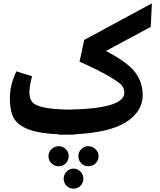

<svg xmlns="http://www.w3.org/2000/svg" viewBox="-20 -788 959 1149"><path d="M889 -768 882 -627 614 -483Q746 -414 790 -354Q834 -294 834 -219Q834 -122 736.5 -58.5Q639 5 425 16L424 18H377H335L334 16Q216 11 151.5 -13.5Q87 -38 63 -80.5Q39 -123 39 -198Q39 -281 78 -361L172 -332Q156 -273 156 -233Q156 -196 174 -176Q192 -156 243 -145Q294 -134 392 -132Q724 -138 724 -233Q724 -256 710 -275Q696 -294 635 -330Q574 -366 456 -419L484 -549ZM391 146Q391 172 373.5 189.5Q356 207 332 207Q306 207 288 189.5Q270 172 270 146Q270 122 288.5 104.5Q307 87 332 87Q356 87 373.5 104.5Q391 122 391 146ZM508 87Q533 87 551.5 104.5Q570 122 570 146Q570 172 552 189.5Q534 207 508 207Q484 207 466.5 189.5Q449 172 449 146Q449 122 466.5 104.5Q484 87 508 87ZM378.5 239Q396 221 420 221Q444 221 461.5 239Q479 257 479 282Q479 307 461.5 324Q444 341 420 341Q396 341 378.5 324Q361 307 361 282Q361 257 378.5 239Z"/></svg>

Font: FiraGO
Style: Bold
Weight: 700
Designer: bBox Type
Foundry: bBox Type GmbH
Version: Version 1.001;PS 001.001;hotconv 1.0.88;makeotf.lib2.5.64775